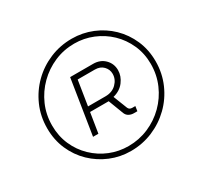

<svg xmlns="http://www.w3.org/2000/svg" viewBox="-159 -918 1193 1152"><g transform="rotate(-30 437.5 -342.0)"><path d="M438 39Q364 39 297.5 11.5Q231 -16 179.5 -65.5Q128 -115 98.5 -182.5Q69 -250 69 -330Q69 -413 100.5 -484.5Q132 -556 186.5 -609.5Q241 -663 312.5 -693Q384 -723 465 -723Q539 -723 606 -695.5Q673 -668 724 -618.5Q775 -569 804.5 -501.5Q834 -434 834 -354Q834 -272 802.5 -200Q771 -128 716 -74.5Q661 -21 589.5 9Q518 39 438 39ZM282 -149 342 -528H501Q550 -528 581 -497Q612 -466 612 -421Q612 -380 584.5 -343.5Q557 -307 508 -295L546 -198Q553 -182 573 -182H594L589 -149H565Q547 -149 532 -157Q517 -165 510 -182L470 -287H341L319 -149ZM440 6Q513 6 578.5 -22Q644 -50 694 -99.5Q744 -149 772.5 -214.5Q801 -280 801 -355Q801 -427 773.5 -488.5Q746 -550 699 -595Q652 -640 591 -665Q530 -690 463 -690Q390 -690 325 -662Q260 -634 210 -584.5Q160 -535 131.5 -470Q103 -405 103 -330Q103 -257 130 -195.5Q157 -134 204.5 -88.5Q252 -43 312.5 -18.5Q373 6 440 6ZM347 -322H468Q515 -322 544 -351Q573 -380 573 -418Q573 -448 551.5 -470.5Q530 -493 493 -493H374Z"/></g></svg>

Font: MuseoModerno ExtraLight
Style: Italic
Weight: 250
Italic angle: -9°
Designer: Pablo Cosgaya, Héctor Gatti, Marcela Romero, and the Authors of The MuseoModerno Project.
Foundry: Omnibus-Type Team
Version: Version 1.003